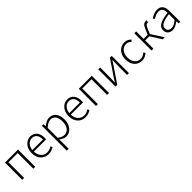

<svg xmlns="http://www.w3.org/2000/svg" viewBox="437 -2255 4200 4200"><g transform="rotate(-45 2537.5 -154.5)"><path d="M100 -533H502V0H444V-484H158V0H100Z M906 13Q855 13 809.5 -6Q764 -25 730.5 -61Q697 -97 677.5 -148.5Q658 -200 658 -266Q658 -331 677.5 -383Q697 -435 729.5 -471.5Q762 -508 804.5 -527.5Q847 -547 892 -547Q989 -547 1043.5 -482Q1098 -417 1098 -299Q1098 -276 1095 -257H717Q718 -208 732.5 -167.5Q747 -127 772.5 -97.5Q798 -68 833.5 -52Q869 -36 912 -36Q955 -36 989.5 -48.5Q1024 -61 1054 -82L1076 -39Q1044 -19 1004 -3Q964 13 906 13ZM1045 -303Q1045 -400 1004 -448.5Q963 -497 893 -497Q860 -497 830 -484Q800 -471 776.5 -446Q753 -421 737 -385Q721 -349 717 -303Z M1240 -533H1288L1295 -468H1297Q1336 -498 1381 -522.5Q1426 -547 1475 -547Q1528 -547 1568 -527.5Q1608 -508 1635 -472.5Q1662 -437 1675.5 -386.5Q1689 -336 1689 -275Q1689 -207 1670 -153.5Q1651 -100 1618.5 -63Q1586 -26 1543.5 -6.5Q1501 13 1454 13Q1416 13 1377 -3.5Q1338 -20 1297 -52L1298 46V238H1240ZM1449 -38Q1488 -38 1520.5 -55Q1553 -72 1577 -103Q1601 -134 1614 -177.5Q1627 -221 1627 -275Q1627 -323 1618.5 -363.5Q1610 -404 1590.5 -433.5Q1571 -463 1540 -479.5Q1509 -496 1464 -496Q1426 -496 1385.5 -474.5Q1345 -453 1298 -411V-103Q1341 -67 1380.5 -52.5Q1420 -38 1449 -38Z M2049 13Q1998 13 1952.5 -6Q1907 -25 1873.5 -61Q1840 -97 1820.5 -148.5Q1801 -200 1801 -266Q1801 -331 1820.5 -383Q1840 -435 1872.5 -471.5Q1905 -508 1947.5 -527.5Q1990 -547 2035 -547Q2132 -547 2186.5 -482Q2241 -417 2241 -299Q2241 -276 2238 -257H1860Q1861 -208 1875.5 -167.5Q1890 -127 1915.5 -97.5Q1941 -68 1976.5 -52Q2012 -36 2055 -36Q2098 -36 2132.5 -48.5Q2167 -61 2197 -82L2219 -39Q2187 -19 2147 -3Q2107 13 2049 13ZM2188 -303Q2188 -400 2147 -448.5Q2106 -497 2036 -497Q2003 -497 1973 -484Q1943 -471 1919.5 -446Q1896 -421 1880 -385Q1864 -349 1860 -303Z M2383 -533H2785V0H2727V-484H2441V0H2383Z M2985 -533H3042V-276Q3042 -233 3039.5 -181.5Q3037 -130 3035 -76H3040Q3056 -101 3077.5 -134Q3099 -167 3115 -192L3346 -533H3401V0H3344V-256Q3344 -301 3346.5 -352Q3349 -403 3351 -457H3346Q3330 -432 3308.5 -399Q3287 -366 3271 -342L3040 0H2985Z M3801 13Q3749 13 3704.5 -5.5Q3660 -24 3627 -60Q3594 -96 3575.5 -148Q3557 -200 3557 -266Q3557 -333 3577 -385Q3597 -437 3631 -473Q3665 -509 3709.5 -528Q3754 -547 3804 -547Q3858 -547 3895 -527Q3932 -507 3960 -482L3927 -442Q3902 -465 3872.5 -480.5Q3843 -496 3805 -496Q3765 -496 3731 -479Q3697 -462 3672 -432Q3647 -402 3632.5 -359.5Q3618 -317 3618 -266Q3618 -215 3631.5 -173Q3645 -131 3669 -100.5Q3693 -70 3727.5 -53.5Q3762 -37 3804 -37Q3846 -37 3881 -54.5Q3916 -72 3943 -96L3971 -56Q3936 -26 3894 -6.5Q3852 13 3801 13Z M4510 0H4446L4286 -254H4158V0H4100V-533H4158V-303H4284L4339 -432Q4354 -467 4368.5 -489.5Q4383 -512 4398.5 -524.5Q4414 -537 4430.5 -542Q4447 -547 4465 -547Q4473 -547 4480 -545.5Q4487 -544 4492 -542L4480 -486Q4475 -488 4472 -488Q4469 -488 4463 -488Q4452 -488 4442.5 -485Q4433 -482 4423 -473.5Q4413 -465 4403 -449Q4393 -433 4382 -406L4329 -280Z M4746 13Q4714 13 4685.5 4Q4657 -5 4636 -23.5Q4615 -42 4603 -69.5Q4591 -97 4591 -134Q4591 -222 4673 -268.5Q4755 -315 4931 -335Q4932 -365 4927 -393.5Q4922 -422 4908.5 -445Q4895 -468 4871 -482Q4847 -496 4809 -496Q4756 -496 4712.5 -476Q4669 -456 4641 -435L4615 -477Q4630 -487 4651.5 -499.5Q4673 -512 4699 -522.5Q4725 -533 4754.5 -540Q4784 -547 4817 -547Q4865 -547 4897.5 -531Q4930 -515 4950.5 -487Q4971 -459 4980 -420.5Q4989 -382 4989 -338V0H4940L4934 -68H4932Q4891 -35 4844 -11Q4797 13 4746 13ZM4758 -36Q4803 -36 4843 -56.5Q4883 -77 4931 -119V-292Q4852 -283 4798 -269Q4744 -255 4711 -236Q4678 -217 4663.5 -192.5Q4649 -168 4649 -137Q4649 -110 4657.5 -90.5Q4666 -71 4681 -59Q4696 -47 4716 -41.5Q4736 -36 4758 -36Z"/></g></svg>

Font: SpoqaHanSansJP-Light
Style: Regular
Weight: 300
Designer: [Source Han Sans]
Ryoko NISHIZUKA  (kana & ideographs); Paul D. Hunt (Latin, Greek & Cyrillic); Wenlong ZHANG  (bopomofo
Foundry: Spoqa (http://bi.spoqa.com)
Version: Version 1.002.20150607